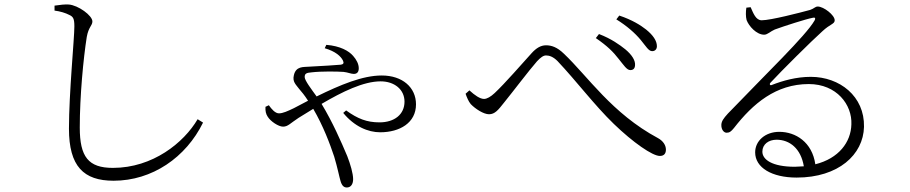

<svg xmlns="http://www.w3.org/2000/svg" viewBox="-20 -765 4040 852"><path d="M222 -718C247 -715 272 -707 287 -699C305 -691 310 -682 310 -648C310 -594 286 -352 286 -194C286 -27 351 37 484 37C655 37 805 -66 881 -221L857 -236C796 -132 658 -20 481 -20C372 -20 334 -69 334 -199C334 -339 350 -506 365 -601C373 -646 390 -651 390 -670C390 -696 327 -742 285 -745C268 -746 249 -744 222 -740Z M1173 -298 1158 -291C1157 -272 1160 -259 1168 -247C1181 -226 1216 -203 1236 -203C1258 -203 1268 -218 1305 -242L1370 -282C1414 -207 1444 -127 1463 -70C1478 -20 1486 22 1491 38C1497 59 1506 67 1519 67C1537 67 1547 52 1547 30C1547 5 1535 -36 1521 -72C1494 -136 1456 -223 1407 -304C1499 -358 1593 -404 1669 -404C1730 -404 1775 -368 1775 -314C1775 -257 1730 -222 1664 -222C1608 -222 1567 -238 1516 -275L1503 -264C1552 -204 1613 -178 1667 -178C1754 -178 1826 -220 1826 -302C1826 -377 1766 -430 1674 -430C1589 -430 1491 -389 1385 -337C1362 -369 1332 -408 1332 -423C1332 -439 1340 -442 1363 -444C1406 -449 1475 -448 1504 -446C1524 -444 1537 -437 1550 -437C1564 -437 1572 -445 1572 -462C1572 -481 1562 -500 1547 -517C1528 -539 1490 -561 1428 -566L1421 -551C1469 -537 1493 -515 1502 -496C1507 -485 1504 -480 1493 -478C1471 -476 1410 -472 1349 -469C1327 -467 1293 -472 1284 -431C1277 -402 1293 -390 1307 -371C1319 -357 1331 -343 1347 -318L1284 -285C1257 -272 1235 -262 1218 -262C1201 -262 1185 -281 1173 -298Z M2725 -504C2748 -476 2761 -454 2777 -454C2789 -454 2797 -460 2798 -475C2800 -496 2785 -521 2755 -546C2730 -566 2693 -593 2638 -614L2624 -596C2675 -561 2701 -535 2725 -504ZM2823 -588C2847 -559 2858 -538 2874 -538C2887 -538 2895 -547 2895 -560C2895 -584 2878 -609 2847 -634C2823 -653 2785 -677 2728 -696L2715 -679C2762 -650 2798 -618 2823 -588ZM2046 -349C2052 -332 2059 -315 2069 -303C2089 -282 2126 -258 2150 -258C2176 -258 2191 -277 2217 -310C2256 -358 2327 -452 2363 -493C2379 -510 2391 -519 2403 -519C2418 -519 2435 -513 2454 -494C2538 -405 2618 -298 2704 -215C2789 -133 2875 -73 2908 -73C2927 -73 2935 -84 2935 -101C2935 -121 2922 -140 2900 -152C2695 -262 2588 -427 2482 -527C2452 -556 2427 -564 2403 -564C2379 -564 2359 -551 2339 -529C2299 -485 2220 -394 2175 -352C2158 -336 2141 -326 2128 -326C2110 -326 2087 -342 2063 -364Z M3360 -675C3334 -675 3323 -706 3311 -733L3292 -731C3289 -713 3289 -691 3293 -676C3303 -649 3337 -611 3371 -611C3386 -611 3399 -626 3418 -634C3462 -650 3555 -680 3586 -686C3596 -689 3601 -685 3594 -673C3555 -606 3381 -439 3210 -261C3190 -239 3182 -227 3181 -212C3180 -189 3193 -176 3204 -176C3217 -176 3224 -181 3237 -197C3321 -305 3423 -392 3569 -392C3693 -392 3762 -300 3758 -213C3756 -134 3702 -62 3598 -36C3584 -134 3511 -180 3438 -180C3376 -180 3331 -140 3331 -89C3331 -21 3405 23 3515 23C3701 23 3811 -79 3814 -202C3817 -338 3706 -424 3578 -424C3513 -424 3454 -407 3405 -388C3397 -384 3393 -392 3399 -398C3447 -450 3582 -584 3629 -626C3664 -659 3684 -658 3684 -675C3684 -698 3635 -736 3609 -736C3597 -736 3593 -727 3575 -721C3531 -709 3400 -675 3360 -675ZM3547 -27 3507 -25C3406 -25 3363 -57 3363 -92C3363 -125 3391 -145 3426 -145C3484 -145 3534 -106 3547 -27Z"/></svg>

Font: Noto Serif KR Light
Style: Regular
Weight: 300
Designer: Ryoko NISHIZUKA 西塚涼子 (kana & ideographs); Frank Grießhammer (Latin, Greek & Cyrillic); Wenlong ZHANG 张文龙 (bopomofo); San
Foundry: Adobe
Version: Version 2.001;hotconv 1.1.0;makeotfexe 2.6.0